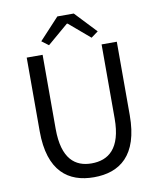

<svg xmlns="http://www.w3.org/2000/svg" viewBox="-100 -1015 921 1106"><g transform="rotate(-10 360.5 -461.5)"><path d="M360 13C510 13 624 -67 624 -303V-733H535V-300C535 -123 458 -68 360 -68C265 -68 190 -123 190 -300V-733H97V-303C97 -67 211 13 360 13ZM236 -781 358 -885H363L485 -781L526 -811L408 -936H312L196 -811Z"/></g></svg>

Font: Kinto Sans
Style: Regular
Weight: 400
Designer: Authors: Ryoko NISHIZUKA  (kana & ideographs); Paul D. Hunt (Latin, Greek & Cyrillic); Wenlong ZHANG  (bopomofo); Sandol
Foundry: Adobe Systems Incorporated, ookami Inc.
Version: Version 0.001